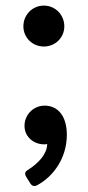

<svg xmlns="http://www.w3.org/2000/svg" viewBox="-20 -499 306 669"><path d="M132.8 -336.9C172.9 -336.9 204.1 -368.2 204.1 -407.2C204.1 -447.3 172.9 -479.5 132.8 -479.5C92.8 -479.5 61.5 -447.3 61.5 -407.2C61.5 -368.2 92.8 -336.9 132.8 -336.9ZM135.7 -130.9C96.7 -130.9 65.4 -99.6 65.4 -60.5C65.4 -20.5 99.6 3.9 132.8 3.9C136.7 3.9 140.6 3.9 144.5 2.9C143.6 37.1 116.2 68.4 76.2 93.8C67.4 98.6 65.4 106.4 70.3 115.2L85.9 140.6C90.8 148.4 98.6 151.4 107.4 147.5C168.9 115.2 212.9 48.8 212.9 -29.3C212.9 -94.7 181.6 -130.9 135.7 -130.9Z"/></svg>

Font: Ed Sans Neue Medium
Style: Regular
Weight: 500
Designer: Stephen Hutchings
Version: Version 1.004;PS 001.004;hotconv 1.0.88;makeotf.lib2.5.64775